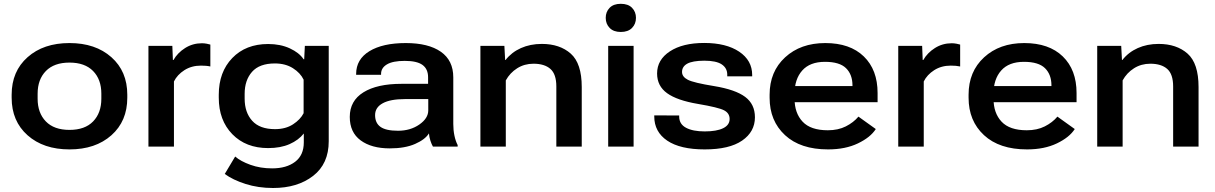

<svg xmlns="http://www.w3.org/2000/svg" viewBox="-20 -755 6258 989"><path d="M40 -251.5Q40 -130.9 122.1 -58.1Q204.1 14.6 337.9 14.6Q471.7 14.6 553.7 -58.1Q635.7 -130.9 635.7 -251.5V-267.1Q635.7 -387.7 553.7 -460.4Q471.7 -533.2 337.9 -533.2Q204.1 -533.2 122.1 -460.4Q40 -387.7 40 -267.1ZM173.8 -272.5Q173.8 -345.7 216.3 -389.2Q258.8 -432.6 337.9 -432.6Q417 -432.6 459.5 -389.2Q502 -345.7 502 -272.5V-246.6Q502 -173.3 459.7 -129.6Q417.5 -85.9 337.9 -85.9Q258.3 -85.9 216.1 -129.6Q173.8 -173.3 173.8 -246.6Z M744.6 0H876V-335.4Q893.1 -370.1 929.9 -393.6Q966.8 -417 1015.1 -417Q1029.3 -417 1041 -416Q1052.7 -415 1063.5 -412.6V-525.4Q1057.6 -527.3 1044.9 -529.8Q1032.2 -532.2 1020 -532.2Q972.7 -532.2 933.6 -507.6Q894.5 -482.9 873.5 -445.8H870.6L867.7 -518.6H744.6Z M1137.7 141.1Q1179.7 171.9 1244.9 192.6Q1310.1 213.4 1386.7 213.4Q1512.2 213.4 1592.8 151.1Q1673.3 88.9 1673.3 -27.3V-518.6H1550.3L1546.9 -449.7H1543.9Q1521.5 -483.4 1472.9 -505.9Q1424.3 -528.3 1361.3 -528.3Q1246.1 -528.3 1176.5 -456.1Q1106.9 -383.8 1106.9 -267.1V-252Q1106.9 -135.3 1176.8 -63.7Q1246.6 7.8 1361.3 7.8Q1425.3 7.8 1471.7 -12.7Q1518.1 -33.2 1544.9 -67.4V-21.5Q1544.9 44.4 1500.2 78.4Q1455.6 112.3 1381.8 112.3Q1320.8 112.3 1270 94Q1219.2 75.7 1191.4 51.3ZM1240.2 -247.1V-271.5Q1240.2 -341.8 1278.3 -385Q1316.4 -428.2 1396 -428.2Q1450.2 -428.2 1488.8 -403.8Q1527.3 -379.4 1543.9 -344.7V-171.9Q1527.3 -139.2 1489.3 -114.5Q1451.2 -89.8 1396.5 -89.8Q1317.9 -89.8 1279.1 -132.8Q1240.2 -175.8 1240.2 -247.1Z M1781.7 -152.8Q1781.7 -73.2 1837.6 -32Q1893.6 9.3 1987.8 9.3Q2066.4 9.3 2118.4 -13.7Q2170.4 -36.6 2189.5 -67.9Q2190.9 -49.3 2197 -30.5Q2203.1 -11.7 2210 0H2337.4V-7.8Q2326.7 -28.3 2320.8 -56.4Q2314.9 -84.5 2314.9 -116.2V-356.4Q2314.9 -443.8 2250.7 -488.5Q2186.5 -533.2 2070.3 -533.2Q1951.7 -533.2 1883.1 -491.5Q1814.5 -449.7 1814.5 -374V-369.6H1942.9V-374.5Q1942.9 -405.3 1973.1 -423.3Q2003.4 -441.4 2064.9 -441.4Q2127.9 -441.4 2156.5 -420.4Q2185.1 -399.4 2185.1 -356.9V-323.2H2047.9Q1922.4 -323.2 1852.1 -279.5Q1781.7 -235.8 1781.7 -152.8ZM1912.1 -162.1Q1912.1 -201.7 1951.4 -223.1Q1990.7 -244.6 2065.9 -244.6H2186V-186.5Q2186 -145.5 2139.9 -113.5Q2093.8 -81.5 2030.3 -81.5Q1968.3 -81.5 1940.2 -101.3Q1912.1 -121.1 1912.1 -162.1Z M2454.6 0H2585.4V-340.8Q2606.9 -379.9 2644 -403.3Q2681.2 -426.8 2728 -426.8Q2784.7 -426.8 2815.2 -399.9Q2845.7 -373 2845.7 -309.6V0H2976.6V-306.6Q2976.6 -428.7 2919.9 -478.8Q2863.3 -528.8 2771 -528.8Q2711.4 -528.8 2663.3 -507.3Q2615.2 -485.8 2584 -445.8H2582L2578.1 -518.6H2454.6Z M3112.8 0H3243.7V-518.6H3112.8ZM3100.1 -663.1Q3100.1 -631.8 3120.4 -611.1Q3140.6 -590.3 3177.7 -590.3Q3215.3 -590.3 3235.6 -611.1Q3255.9 -631.8 3255.9 -663.1Q3255.9 -693.8 3235.8 -714.6Q3215.8 -735.4 3177.7 -735.4Q3140.1 -735.4 3120.1 -714.6Q3100.1 -693.8 3100.1 -663.1Z M3350.1 -160.6V-155.3Q3350.1 -75.7 3417 -30.5Q3483.9 14.6 3609.9 14.6Q3736.8 14.6 3802.7 -30.8Q3868.7 -76.2 3868.7 -150.9Q3868.7 -218.3 3818.4 -255.9Q3768.1 -293.5 3658.7 -311.5Q3553.2 -328.6 3523.2 -344Q3493.2 -359.4 3493.2 -384.3Q3493.2 -412.1 3520 -427Q3546.9 -441.9 3607.4 -442.4Q3669.4 -442.4 3697.8 -423.3Q3726.1 -404.3 3726.1 -370.6V-361.8H3854.5V-368.7Q3854.5 -443.8 3787.6 -488.8Q3720.7 -533.7 3607.4 -533.7Q3496.6 -533.7 3430.7 -490.5Q3364.7 -447.3 3364.7 -376.5Q3364.7 -312 3416.3 -274.9Q3467.8 -237.8 3575.2 -219.7Q3681.2 -201.7 3709.7 -186.8Q3738.3 -171.9 3738.3 -142.1Q3738.3 -110.8 3704.8 -94.5Q3671.4 -78.1 3609.9 -78.1Q3549.3 -78.1 3514.2 -96.7Q3479 -115.2 3478.5 -153.8V-160.2Z M3944.3 -251.5Q3944.3 -132.3 4023.7 -58.8Q4103 14.6 4245.6 14.6Q4334.5 14.6 4399.2 -16.4Q4463.9 -47.4 4491.2 -90.3L4401.9 -154.3Q4376.5 -124 4336.9 -104Q4297.4 -84 4244.1 -84Q4155.8 -84 4114.3 -128.2Q4072.8 -172.4 4072.8 -246.6V-272.5Q4072.8 -347.2 4112.3 -391.8Q4151.9 -436.5 4229.5 -436.5Q4304.7 -436.5 4337.9 -403.8Q4371.1 -371.1 4371.1 -315.4V-311.5H4028.8V-228.5H4500.5V-275.9Q4500.5 -395.5 4429.4 -464.4Q4358.4 -533.2 4231 -533.2Q4104 -533.2 4024.2 -459.7Q3944.3 -386.2 3944.3 -267.1Z M4606.9 0H4738.3V-335.4Q4755.4 -370.1 4792.2 -393.6Q4829.1 -417 4877.4 -417Q4891.6 -417 4903.3 -416Q4915 -415 4925.8 -412.6V-525.4Q4919.9 -527.3 4907.2 -529.8Q4894.5 -532.2 4882.3 -532.2Q4835 -532.2 4795.9 -507.6Q4756.8 -482.9 4735.8 -445.8H4732.9L4730 -518.6H4606.9Z M4969.2 -251.5Q4969.2 -132.3 5048.6 -58.8Q5127.9 14.6 5270.5 14.6Q5359.4 14.6 5424.1 -16.4Q5488.8 -47.4 5516.1 -90.3L5426.8 -154.3Q5401.4 -124 5361.8 -104Q5322.3 -84 5269 -84Q5180.7 -84 5139.2 -128.2Q5097.7 -172.4 5097.7 -246.6V-272.5Q5097.7 -347.2 5137.2 -391.8Q5176.8 -436.5 5254.4 -436.5Q5329.6 -436.5 5362.8 -403.8Q5396 -371.1 5396 -315.4V-311.5H5053.7V-228.5H5525.4V-275.9Q5525.4 -395.5 5454.3 -464.4Q5383.3 -533.2 5255.9 -533.2Q5128.9 -533.2 5049.1 -459.7Q4969.2 -386.2 4969.2 -267.1Z M5631.8 0H5762.7V-340.8Q5784.2 -379.9 5821.3 -403.3Q5858.4 -426.8 5905.3 -426.8Q5961.9 -426.8 5992.4 -399.9Q6022.9 -373 6022.9 -309.6V0H6153.8V-306.6Q6153.8 -428.7 6097.2 -478.8Q6040.5 -528.8 5948.2 -528.8Q5888.7 -528.8 5840.6 -507.3Q5792.5 -485.8 5761.2 -445.8H5759.3L5755.4 -518.6H5631.8Z"/></svg>

Font: Roboto Flex
Style: wght 600 wdth 140 opsz 13.0 GRAD 0.00 slnt 0.00 XTRA 468 XOPQ 96 YOPQ 79 YTLC 514 YTUC 712 YTAS 750 YTDE -203.00 YTFI 738
Weight: 600
Width: 8
Designer: Berlow after Robertson
Foundry: Google
Version: Version 3.100